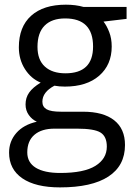

<svg xmlns="http://www.w3.org/2000/svg" viewBox="-20 -565 588 825"><path d="M523.9 -535.2V-483.9L424.8 -472.2Q438.5 -455.1 449.2 -427.5Q460 -399.9 460 -365.2Q460 -286.6 406.2 -239.7Q352.5 -192.9 258.8 -192.9Q234.9 -192.9 213.9 -196.8Q162.1 -169.4 162.1 -127.9Q162.1 -106 180.2 -95.5Q198.2 -85 242.2 -85H336.9Q423.8 -85 470.5 -48.3Q517.1 -11.7 517.1 58.1Q517.1 147 445.8 193.6Q374.5 240.2 237.8 240.2Q132.8 240.2 75.9 201.2Q19 162.1 19 90.8Q19 42 50.3 6.3Q81.5 -29.3 138.2 -42Q117.7 -51.3 103.8 -70.8Q89.8 -90.3 89.8 -116.2Q89.8 -145.5 105.5 -167.5Q121.1 -189.5 154.8 -210Q113.3 -227.1 87.2 -268.1Q61 -309.1 61 -361.8Q61 -449.7 113.8 -497.3Q166.5 -544.9 263.2 -544.9Q305.2 -544.9 338.9 -535.2ZM97.2 89.8Q97.2 133.3 133.8 155.8Q170.4 178.2 238.8 178.2Q340.8 178.2 389.9 147.7Q439 117.2 439 64.9Q439 21.5 412.1 4.6Q385.3 -12.2 311 -12.2H213.9Q158.7 -12.2 127.9 14.2Q97.2 40.5 97.2 89.8ZM141.1 -363.8Q141.1 -307.6 172.9 -278.8Q204.6 -250 261.2 -250Q379.9 -250 379.9 -365.2Q379.9 -485.8 259.8 -485.8Q202.6 -485.8 171.9 -455.1Q141.1 -424.3 141.1 -363.8Z"/></svg>

Font: CAA NEO Sans
Style: Regular
Weight: 400
Version: Version 1.10